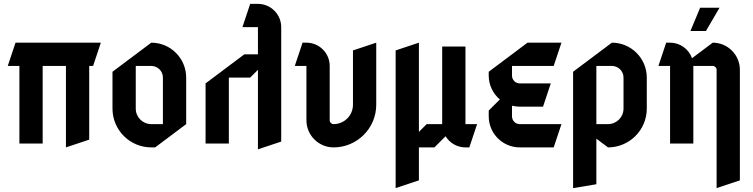

<svg xmlns="http://www.w3.org/2000/svg" viewBox="-20 -740 3885 990"><path d="M500 -520H60L20 -400H80V0H200V-400H320V20L440 -20V-400H460Z M680 -400H760C793.1 -400 820 -373.1 820 -340V-100H760C715.8 -100 680 -135.8 680 -180ZM760 -520 560 -370V-180C560 -69.6 649.6 20 760 20H780L940 -100V-340C940 -439.4 859.4 -520 760 -520Z M1310 -600V-460H1240L1040 -310V0H1160V-340H1270L1310 -380V30L1430 -10V-600C1430 -666.2 1376.2 -720 1310 -720H1270L1230 -600Z M1700 20C1821.4 20 1920 -78.6 1920 -200V-520L1800 -480V-200C1800 -144.8 1755.2 -100 1700 -100C1689 -100 1680 -109 1680 -120V-400C1680 -466.2 1626.2 -520 1560 -520H1540L1500 -400H1560V-120C1560 -42.7 1622.7 20 1700 20Z M2140 -60V-520L2020 -480V230L2140 190V20H2220L2277.5 -37.5C2298.6 -3 2336.6 20 2380 20H2400L2440 -100H2380V-500H2260V-100H2180Z M2500 -140C2500 -51.7 2571.7 20 2660 20H2835L2875 -100H2660C2637.9 -100 2620 -117.9 2620 -140V-195C2632.8 -191.8 2646.2 -190 2660 -190H2780L2820 -310H2660C2637.9 -310 2620 -327.9 2620 -350V-400H2835L2875 -520H2700L2500 -370V-350C2500 -300.8 2522.3 -256.7 2557.3 -227.3L2500 -170Z M3055 -100V-400H3135C3168.1 -400 3195 -373.1 3195 -340V-180C3195 -135.8 3159.2 -100 3115 -100ZM3315 -180V-340C3315 -439.4 3234.4 -520 3135 -520L2935 -370V230L3055 210V-25L3115 20C3225.4 20 3315 -69.6 3315 -180Z M3590 -700 3540 -580H3620L3690 -700ZM3415 -520 3375 -400H3435V0H3555V-400H3655C3666 -400 3675 -391 3675 -380V230L3795 190V-380C3795 -457.3 3732.3 -520 3655 -520L3548.2 -439.9C3531.7 -486.5 3487.2 -520 3435 -520Z"/></svg>

Font: Abibas
Style: Medium
Weight: 500
Version: Version 0.3